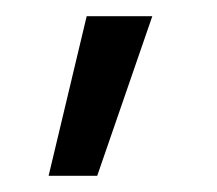

<svg xmlns="http://www.w3.org/2000/svg" viewBox="-20 -113 268 237"><path d="M100 104 168 -93H87L40 104Z"/></svg>

Font: UULA Sans
Style: Regular
Weight: 400
Designer: Mohamed Gaber, Laura Garcia Mut
Foundry: Kief Type Foundry
Version: Version 3.006;hotconv 1.0.109;makeotfexe 2.5.65596